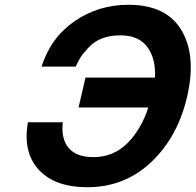

<svg xmlns="http://www.w3.org/2000/svg" viewBox="-20 -761 819 804"><path d="M629 -436Q633 -515 597 -564Q561 -613 484 -613Q396 -613 349 -560Q331 -540 326 -533.5Q321 -527 313 -513.5Q305 -500 297 -482H154Q193 -604 292 -672Q392 -741 518 -741Q676 -741 739.5 -635Q803 -529 764 -358Q725 -188 613.5 -82.5Q502 23 346 23Q210 23 142.5 -50Q75 -123 97 -249H243Q235 -180 267.5 -141.5Q300 -103 371 -103Q454 -103 512.5 -160.5Q571 -218 601 -311H309L338 -436Z"/></svg>

Font: Miedinger
Style: Bold-Italic
Weight: 700
Italic angle: -13°
Version: Version 001.000